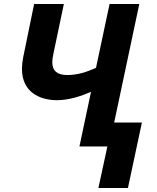

<svg xmlns="http://www.w3.org/2000/svg" viewBox="-20 -734 788 962"><path d="M266 -232C326 -232 388 -253 436 -274L378 0H518L473 208H621L691 -120H552L678 -714H529L461 -394C414 -373 368 -358 317 -358C267 -358 242 -379 242 -422C242 -434 244 -447 247 -462L300 -714H151L96 -446C92 -425 90 -406 90 -389C90 -273 178 -232 266 -232Z"/></svg>

Font: BC Sans
Style: Bold Italic
Weight: 700
Italic angle: -12°
Designer: Monotype Design Team
Province of B.C.
Foundry: Monotype Imaging Inc.
Version: Version 2.000;GOOG;noto-source:20170915:90ef993387c0